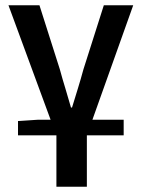

<svg xmlns="http://www.w3.org/2000/svg" viewBox="-20 -511 535 725"><path d="M193 194V0H48V-54L125 -59H171L12 -491H129L206 -249Q216 -212 227 -176.5Q238 -141 248 -105H252Q263 -141 274 -176.5Q285 -212 295 -249L372 -491H483L329 -59H447V0H308V194Z"/></svg>

Font: Giro Sans Semibold
Style: Regular
Weight: 600
Designer: Paul D. Hunt
Foundry: Adobe Systems Incorporated
Version: Version 1.000;PS 1.0;hotconv 1.0.88;makeotf.lib2.5.647800